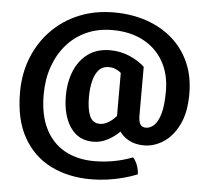

<svg xmlns="http://www.w3.org/2000/svg" viewBox="-58 -742 1077 998"><g transform="rotate(5 480.5 -243.0)"><path d="M675 -160Q675 -126.5 684.5 -112.2Q694 -98 714 -98Q736 -98 756 -116.5Q776 -135 788.5 -178.2Q801 -221.5 801 -296Q801 -385.5 763.2 -451.2Q725.5 -517 657.2 -552.8Q589 -588.5 497 -588.5Q422.5 -588.5 362.2 -561.5Q302 -534.5 259 -485.2Q216 -436 192.8 -369.5Q169.5 -303 169.5 -224Q169.5 -116.5 205.8 -45Q242 26.5 307.5 62.5Q373 98.5 461 98.5Q514 98.5 564.2 89Q614.5 79.5 661 61.5Q676 77.5 684.5 101.8Q693 126 693 147.5Q659 161 618.8 171.8Q578.5 182.5 535.8 188.2Q493 194 452 194Q334 194 242.2 148.2Q150.5 102.5 98.2 9.5Q46 -83.5 46 -224Q46 -323 79.2 -406.2Q112.5 -489.5 173 -551.2Q233.5 -613 316 -646.8Q398.5 -680.5 497 -680.5Q589 -680.5 667 -654Q745 -627.5 802.5 -577.2Q860 -527 891.8 -455.2Q923.5 -383.5 923.5 -292.5Q923.5 -195 892.2 -131.5Q861 -68 812.5 -36.8Q764 -5.5 712 -5.5Q665.5 -5.5 631 -24.5Q596.5 -43.5 577.8 -76Q559 -108.5 559 -149.5V-370Q547.5 -381 530.8 -388Q514 -395 494 -395Q461.5 -395 442 -372.8Q422.5 -350.5 413.8 -313.2Q405 -276 405 -231Q405 -167.5 420.5 -132.2Q436 -97 474 -97Q494.5 -97 516.5 -109.8Q538.5 -122.5 556.5 -143Q574.5 -163.5 583.5 -186L628 -128Q615.5 -99 587.8 -70Q560 -41 523.2 -21.2Q486.5 -1.5 446.5 -1.5Q369 -1.5 327 -63.8Q285 -126 285 -226.5Q285 -300 309.2 -358Q333.5 -416 380 -449.5Q426.5 -483 494 -483Q549 -483 597.5 -461.8Q646 -440.5 675 -412Z"/></g></svg>

Font: Signika Negative Light SemiBold
Style: Regular
Weight: 600
Version: Version 2.001